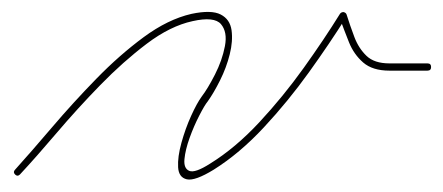

<svg xmlns="http://www.w3.org/2000/svg" viewBox="-20 -282 734 318"><path d="M5 7Q1 3 5 -1Q32 -31 66.5 -71.5Q101 -112 139.5 -151.5Q178 -191 218 -220.5Q258 -250 297 -259Q330 -266 345.5 -258Q361 -250 363.5 -232Q366 -214 360.5 -192Q355 -170 344.5 -149Q334 -128 324 -114Q319 -108 310 -90.5Q301 -73 294 -53.5Q287 -34 285.5 -18.5Q284 -3 293.5 1Q303 5 328 -11Q370 -37 409.5 -79.5Q449 -122 483 -169.5Q517 -217 543 -259Q545 -262 549 -262Q553 -261 554 -258Q560 -239 567 -220.5Q574 -202 587 -189.5Q600 -177 625 -177Q641 -177 656.5 -177Q672 -177 688 -177Q688 -177 688 -177Q688 -177 688 -177Q694 -177 694 -171Q694 -165 688 -165Q672 -165 656.5 -165Q641 -165 625 -165Q597 -165 581.5 -178.5Q566 -192 558 -212Q550 -232 542 -254Q541 -257 548 -256Q555 -256 553 -253Q526 -210 491.5 -162Q457 -114 417 -71Q377 -28 334 -1Q303 18 289.5 15Q276 12 275 -5Q274 -22 280.5 -45.5Q287 -69 296.5 -90Q306 -111 314 -122Q324 -135 336 -158.5Q348 -182 352.5 -205.5Q357 -229 346 -242Q335 -255 299 -247Q262 -239 223 -209.5Q184 -180 146 -141Q108 -102 74 -62Q40 -22 13 7Q9 11 5 7Z"/></svg>

Font: FRB American Cursive Guidelines Arrows Thin
Style: Italic
Weight: 100
Italic angle: -25°
Version: Version 2.0;Modular Font Editor K font №1